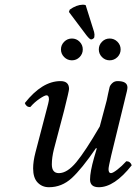

<svg xmlns="http://www.w3.org/2000/svg" viewBox="-20 -782 577 812"><path d="M251.5 -540.5Q237.8 -554.2 237.8 -573Q237.8 -591.8 251.5 -605.5Q265.1 -619.1 284.2 -619.1Q303.2 -619.1 316.7 -605.5Q330.1 -591.8 330.1 -573Q330.1 -554.2 316.7 -540.5Q303.2 -526.9 284.2 -526.9Q265.1 -526.9 251.5 -540.5ZM411.4 -540.5Q397.9 -554.2 397.9 -573Q397.9 -591.8 411.4 -605.5Q424.8 -619.1 443.8 -619.1Q462.9 -619.1 476.6 -605.5Q490.2 -591.8 490.2 -573Q490.2 -554.2 476.6 -540.5Q462.9 -526.9 443.8 -526.9Q424.8 -526.9 411.4 -540.5ZM505.9 -352.1 450.2 -124Q439 -76.2 439 -66.9Q439 -49.8 449.2 -49.8Q457 -49.8 476.1 -64.5Q495.1 -79.1 514.2 -100.1Q531.2 -100.1 537.1 -83Q463.9 9.8 397.9 9.8Q360.8 9.8 360.8 -22.9Q360.8 -55.2 377.9 -115.2L389.2 -153.8L386.2 -155.8Q325.2 -66.9 283.2 -28.6Q241.2 9.8 187 9.8Q158.2 9.8 139.2 -10Q120.1 -29.8 120.1 -69.8Q120.1 -99.6 129.9 -137.2L173.8 -305.2Q187 -353 187 -361.8Q187 -378.9 176.8 -378.9Q168.9 -378.9 147.5 -364.5Q126 -350.1 107.9 -329.1Q90.8 -329.1 85 -346.2Q158.2 -439 235.8 -439Q272 -439 272 -405.8Q272 -397.9 251 -314L208 -150.9Q199.2 -115.7 199.2 -86.9Q199.2 -49.8 229 -49.8Q264.2 -49.8 302.5 -95.9Q340.8 -142.1 401.9 -247.1L431.2 -356.9Q433.1 -364.7 437 -384.8Q440.9 -404.8 443.4 -413.3Q445.8 -421.9 454.8 -430.4Q463.9 -439 477.1 -439Q519 -439 519 -412.1Q519 -407.2 516.6 -396Q514.2 -384.8 510.5 -371.3Q506.8 -357.9 505.9 -352.1ZM342.3 -760.3 377.9 -647Q380.9 -636.2 378.9 -625Q378.4 -621.6 374 -618.4Q369.6 -615.2 365.2 -615.2Q359.4 -615.2 345.2 -633.3L271.5 -731.4L274.9 -741.2Q303.2 -761.7 330.6 -762.2Q336.4 -762.2 342.3 -760.3Z"/></svg>

Font: Linux Libertine
Style: Italic
Weight: 400
Italic angle: -12°
Designer: Philipp H. Poll
Foundry: Philipp H. Poll
Version: Version 5.1.6 ; ttfautohint (v0.9)